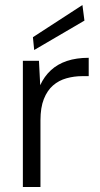

<svg xmlns="http://www.w3.org/2000/svg" viewBox="-20 -744 399 764"><path d="M71 0V-502H135L140 -405Q156 -440 182.5 -464.5Q209 -489 246.5 -501.5Q284 -514 333 -514V-441H307Q275 -441 244.5 -432.5Q214 -424 191 -404Q168 -384 154.5 -350Q141 -316 141 -265V0ZM116 -545 111 -596 308 -724 316 -662Z"/></svg>

Font: DM Sans 16pt Light
Style: Regular
Weight: 300
Version: Version 4.004;gftools[0.9.30]